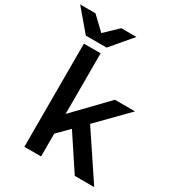

<svg xmlns="http://www.w3.org/2000/svg" viewBox="-296 -1037 1056 1161"><g transform="rotate(30 232.5 -457.0)"><path d="M56.2 0V-720.2H172.9V-296.9L388.2 -520H528.8L331.1 -318.8L543.9 0H408.2L251 -237.8L172.9 -159.2V0ZM-82 -914.1H24.9L115.2 -828.1L205.1 -914.1H311L187 -768.1H42Z"/></g></svg>

Font: Aspekta 550
Style: Regular
Weight: 550
Designer: Ivo Dolenc
Version: Version 2.000